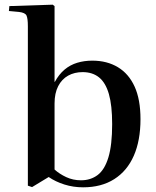

<svg xmlns="http://www.w3.org/2000/svg" viewBox="-20 -786 667 820"><path d="M117 13 99 7V-674Q99 -706 93.5 -719Q88 -732 61 -735L18 -739L20 -760L205 -766L213 -760V-437L214 -436Q232 -469 256 -489Q280 -509 310 -518Q340 -527 374 -527Q437 -527 483.5 -499Q530 -471 555 -416Q580 -361 580 -277Q580 -186 551.5 -121Q523 -56 468 -21Q413 14 335 14Q293 14 255 2Q217 -10 188 -30ZM326 -16Q367 -16 397 -38.5Q427 -61 443 -114Q459 -167 459 -256Q459 -336 445 -384.5Q431 -433 403 -455.5Q375 -478 333 -478Q298 -478 271 -463Q244 -448 228.5 -418Q213 -388 213 -344V-62Q234 -43 263 -29.5Q292 -16 326 -16Z"/></svg>

Font: Literata 60pt Medium
Style: Regular
Weight: 500
Designer: Latin by Veronika Burian and Jose Scaglione. Greek by Irene Vlachou. Cyrillic by Vera Evstafieva.
Foundry: TypeTogether
Version: Version 3.103;gftools[0.9.29]